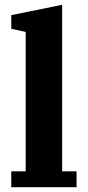

<svg xmlns="http://www.w3.org/2000/svg" viewBox="-20 -780 366 800"><path d="M27 -66H87V-647L27 -660V-717L239 -760V-66H299V0H27Z"/></svg>

Font: IBM Plex Serif
Style: Bold
Weight: 700
Designer: Mike Abbink, Paul van der Laan, Pieter van Rosmalen
Foundry: Bold Monday
Version: Version 2.008